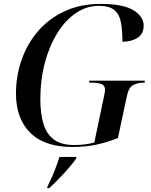

<svg xmlns="http://www.w3.org/2000/svg" viewBox="-20 -744 776 985"><path d="M352 10Q208 10 135 -63Q62 -136 62 -264Q62 -355 91 -437.5Q120 -520 175.5 -584.5Q231 -649 312 -686.5Q393 -724 497 -724Q612 -724 664.5 -691.5Q717 -659 717 -613Q717 -570 685.5 -550Q654 -530 608 -530Q608 -587 600.5 -628.5Q593 -670 567 -692Q541 -714 487 -714Q424 -714 369.5 -677Q315 -640 274 -574Q233 -508 210 -421.5Q187 -335 187 -236Q187 -163 202.5 -110Q218 -57 256 -28.5Q294 0 360 0Q390 0 417 -3.5Q444 -7 464 -13L514 -252Q516 -260 517.5 -269Q519 -278 519 -282Q519 -307 498 -313.5Q477 -320 447 -320H437L439 -330H723L722 -320H717Q688 -320 664 -308Q640 -296 631 -251L585 -36Q528 -13 472.5 -1.5Q417 10 352 10ZM224 212Q262 136 285 61H372L370 71Q355 92 332 118.5Q309 145 283 172Q257 199 233 221H222Z"/></svg>

Font: Noto Serif Display Medium
Style: Italic
Weight: 500
Italic angle: -12°
Designer: Monotype Design Team
Foundry: Monotype Imaging Inc.
Version: Version 2.009